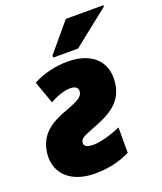

<svg xmlns="http://www.w3.org/2000/svg" viewBox="-143 -858 807 959"><g transform="rotate(-20 261.0 -378.0)"><path d="M197 -617V-606H329L522 -759V-766H322ZM196 10C267 10 328 -4 384 -32V-167C339 -146 277 -128 236 -128C209 -128 186 -135 190 -158C192 -178 212 -186 260 -205C368 -244 424 -285 441 -362C466 -482 395 -563 256 -563C192 -563 124 -546 72 -518L115 -398C147 -416 187 -433 224 -433C252 -433 267 -421 263 -398C259 -375 235 -361 177 -339C77 -305 24 -262 8 -186C-16 -68 64 10 196 10Z"/></g></svg>

Font: Noto Sans SemiCondensed Black
Style: Italic
Weight: 900
Width: 4
Italic angle: -12°
Designer: Monotype Design Team
Foundry: Monotype Imaging Inc.
Version: Version 2.013